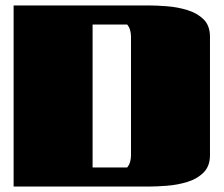

<svg xmlns="http://www.w3.org/2000/svg" viewBox="-20 -685 821 705"><path d="M30 0V-665H526Q555 -665 593.5 -662Q632 -659 668 -648Q704 -637 727.5 -614Q751 -591 751 -550V-115Q751 -75 727.5 -51.5Q704 -28 668 -17Q632 -6 593.5 -3Q555 0 526 0ZM320 -70H447Q455 -80 458 -91.5Q461 -103 461 -115V-550Q461 -562 458 -573.5Q455 -585 447 -595H320Z"/></svg>

Font: Gajraj One
Style: Regular
Weight: 400
Designer: Saurabh Sharma
Foundry: Saurabh Sharma
Version: Version 1.000